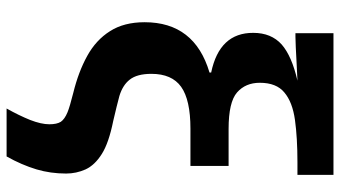

<svg xmlns="http://www.w3.org/2000/svg" viewBox="-238 -562 1002 565"><g transform="rotate(90 262.5 -279.0)"><path d="M298.8 202.1Q319.3 165.5 332.5 132.8Q345.2 100.1 345.2 76.2Q345.2 54.2 337.9 42.5Q330.1 31.2 310.1 22.9Q293.5 16.1 252.9 5.9Q190.9 -9.3 144 -35.2Q97.2 -61 71.3 -102.1Q44.9 -143.1 44.9 -204.1Q44.9 -351.1 192.9 -395V-399.9Q75.7 -424.3 76.2 -523.9Q76.2 -576.7 110.4 -607.4Q144.5 -637.2 216.8 -653.8Q205.1 -653.3 167 -651.4Q127.4 -649.4 118.7 -648.9Q90.3 -647.9 87.9 -647.9H77.1V-759.8H494.1V-653.8H457Q385.3 -653.8 332.5 -646.5Q279.8 -639.2 251.5 -615.2Q223.1 -591.8 223.1 -543Q223.1 -501 251.5 -476.1Q279.8 -451.2 358.9 -451.2H467.8V-338.9H357.9Q273.4 -338.9 234.9 -311.5Q196.8 -284.2 196.8 -224.1Q196.8 -181.6 213.9 -160.2Q230 -139.6 261.7 -129.9Q288.6 -122.6 335 -111.8Q400.4 -98.6 432.6 -78.1Q465.3 -57.6 478 -30.3Q490.2 -2.9 490.2 26.9Q490.2 72.8 478 113.8Q465.3 156.7 439.9 202.1Z"/></g></svg>

Font: Droid Sans Thai
Style: Bold
Weight: 700
Designer: Steve Matteson
Foundry: Ascender Corporation
Version: Version 1.00